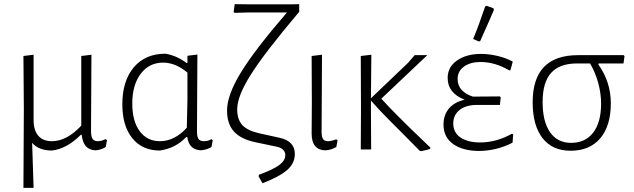

<svg xmlns="http://www.w3.org/2000/svg" viewBox="-20 -721 3056 926"><path d="M496 -45 490 -12Q466 3 439 4Q410 2 394 -16Q378 -34 374 -71H370Q302 -3 230 5Q167 5 135 -32L142 185H93L95 -195L93 -451L142 -457V-141Q142 -93 164.5 -66.5Q187 -40 230 -40Q302 -40 372 -115V-451L421 -457L419 -89Q419 -63 426.5 -51.5Q434 -40 451 -40Q469 -40 489 -50Z M1006 -45 1000 -12Q977 2 948 4Q919 2 903.5 -13.5Q888 -29 883 -60H878Q827 -6 751 5Q666 5 618 -54.5Q570 -114 570 -218Q570 -331 625.5 -396.5Q681 -462 778 -462Q832 -453 880 -417L884 -418V-452L932 -458L930 -87Q930 -61 937.5 -50.5Q945 -40 964 -40Q986 -40 999 -50ZM881 -105 884 -239V-371Q826 -419 767 -419Q699 -419 658.5 -365Q618 -311 618 -222Q618 -136 654 -88Q690 -40 751 -40Q822 -40 881 -105Z M1227 129 1229 122Q1299 96 1327.5 74.5Q1356 53 1356 27Q1356 12 1345 1Q1334 -10 1312 -14L1212 -35Q1141 -50 1108 -87Q1075 -124 1075 -188Q1075 -262 1141.5 -371Q1208 -480 1364 -661H1182L1111 -659L1107 -664L1112 -701L1192 -700H1378L1423 -701V-664Q1259 -470 1191.5 -364Q1124 -258 1124 -194Q1124 -145 1148.5 -118Q1173 -91 1231 -78L1326 -57Q1365 -49 1383.5 -29Q1402 -9 1402 21Q1402 66 1366 98Q1330 130 1246 163Z M1483 -77 1484 -227 1483 -451 1533 -457 1531 -82Q1532 -58 1539 -49Q1546 -40 1563 -40Q1577 -40 1602 -49L1608 -44L1602 -12Q1575 3 1550 4Q1518 4 1500.5 -16Q1483 -36 1483 -77Z M2038 -26 2055 -10V-3Q2042 2 2011 8L2004 6L1920 -79Q1911 -88 1859.5 -139.5Q1808 -191 1769 -236V-198L1770 0H1720L1721 -195L1720 -451L1771 -457L1769 -247L1948 -418L1980 -455H2041L1819 -245Q1885 -172 2038 -26Z M2455 -73 2452 -33Q2414 -13 2372 -3Q2330 7 2291 7Q2213 7 2166 -26Q2119 -59 2119 -120Q2119 -167 2145.5 -198Q2172 -229 2221 -240Q2139 -272 2139 -345Q2139 -398 2184.5 -429.5Q2230 -461 2300 -461Q2338 -461 2378.5 -451.5Q2419 -442 2453 -424L2442 -383L2437 -381Q2368 -422 2297 -422Q2249 -422 2218 -400Q2187 -378 2187 -340Q2187 -309 2206.5 -287.5Q2226 -266 2261 -255L2391 -256L2395 -251L2391 -215H2281Q2227 -215 2196.5 -190.5Q2166 -166 2166 -126Q2166 -81 2201.5 -57.5Q2237 -34 2296 -34Q2374 -34 2449 -76ZM2327 -693 2360 -681 2362 -673Q2337 -614 2296 -523L2289 -521L2262 -533Q2288 -595 2320 -690Z M2867 -415 2866 -410Q2926 -325 2926 -223Q2926 -114 2875 -54Q2824 6 2732 6Q2644 6 2596.5 -55Q2549 -116 2549 -228Q2549 -455 2768 -455H2988L2992 -450L2987 -415ZM2826 -415H2763Q2679 -415 2638 -369.5Q2597 -324 2597 -229Q2597 -134 2633 -83Q2669 -32 2734 -32Q2803 -32 2841 -81.5Q2879 -131 2879 -221Q2879 -270 2865.5 -320Q2852 -370 2826 -415Z"/></svg>

Font: Luna Sans Light
Style: Regular
Weight: 300
Designer: Juan Pablo del Peral
Foundry: Huerta Tipografica
Version: Version 2.001; ttfautohint (v1.5)